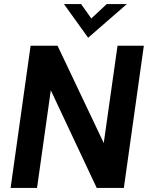

<svg xmlns="http://www.w3.org/2000/svg" viewBox="-20 -921 729 941"><path d="M32 0H161.5L229 -478.5L454 0H587L685 -697H556L488.5 -220L262 -697H130ZM293.5 -901 412 -736 601.5 -901H503L427.5 -830.5L377.5 -901Z"/></svg>

Font: HK Grotesk
Style: Bold Italic
Weight: 700
Italic angle: -16°
Designer: Alfredo Marco Pradil
Foundry: Hanken Design Co.
Version: Version 3.001;FEAKit 1.0